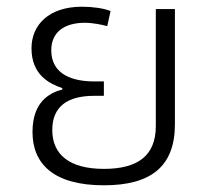

<svg xmlns="http://www.w3.org/2000/svg" viewBox="-20 -544 629 573"><path d="M290 9C429 9 502 -46 502 -173V-517H445V-168C445 -79 391 -40 290 -40C187 -40 136 -83 136 -156C136 -225 180 -258 261 -258H290V-301H261C201 -301 133 -319 133 -394C133 -448 172 -476 233 -476C258 -476 285 -470 300 -466L310 -511C291 -519 257 -524 225 -524C125 -524 74 -469 74 -400C74 -320 128 -294 166 -281V-277C125 -266 77 -238 77 -150C77 -55 140 9 290 9Z"/></svg>

Font: Noto Sans Thai UI Light
Style: Regular
Weight: 300
Designer: Monotype Design Team
Foundry: Monotype Imaging Inc.
Version: Version 2.000